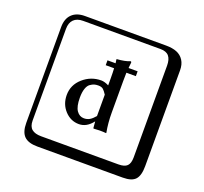

<svg xmlns="http://www.w3.org/2000/svg" viewBox="-158 -939 1415 1335"><g transform="rotate(20 550.0 -271.0)"><path d="M725 -518V-482H655Q654 -454 654 -418V-187Q654 -110 667 -41L665 -39Q647 -41 618 -41Q598 -41 578 -39Q571 -39 571 -41L567 -89H566Q523 -33 466 -33Q405 -33 361.5 -80Q318 -127 318 -195Q318 -270 376 -321Q434 -372 510 -372Q534 -372 566 -356V-405Q566 -451 564 -482H502V-518H562Q560 -534 558 -545L560 -548Q619 -552 655 -567Q662 -567 662 -559Q659 -537 658 -518ZM566 -129V-287Q550 -312 538 -322Q526 -332 502 -332Q485 -332 472 -328Q459 -324 443.5 -313Q428 -302 419 -275.5Q410 -249 410 -209Q410 -143 431 -113Q452 -83 485 -83Q508 -83 526.5 -93.5Q545 -104 566 -129ZM249 -718Q204 -718 180 -694Q156 -670 156 -625V53Q156 97 179.5 116.5Q203 136 249 136H821Q866 136 885 117Q904 98 904 53V-625Q904 -671 884.5 -694.5Q865 -718 821 -718ZM1000 84Q1000 153 973.5 182.5Q947 212 881 212H249Q181 212 150.5 181.5Q120 151 120 84V-625Q120 -687 154 -720.5Q188 -754 249 -754H851Q897 -754 929.5 -741Q962 -728 981 -698.5Q1000 -669 1000 -625Z"/></g></svg>

Font: Libertinus Keyboard
Style: Regular
Weight: 700
Designer: Philipp H. Poll
Foundry: Khaled Hosny
Version: Version 6.7